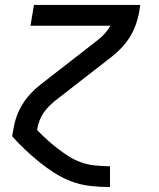

<svg xmlns="http://www.w3.org/2000/svg" viewBox="-20 -550 640 775"><path d="M423 205Q383 205 343.5 200.5Q304 196 267.5 182Q231 168 199 147.5Q167 127 138 103.5Q109 80 81.5 54Q54 28 29 0L35 -33Q39 -58 48 -82.5Q57 -107 71 -129.5Q85 -152 103.5 -172Q122 -192 144 -209L373 -387Q389 -399 402.5 -414Q416 -429 426 -446H103L117 -530H546L541 -497Q536 -472 527 -447.5Q518 -423 504 -400.5Q490 -378 471.5 -358Q453 -338 431 -321L202 -143Q189 -132 177 -120Q165 -108 155.5 -94Q146 -80 140 -64.5Q134 -49 131 -33L130 -25Q149 -5 169.5 13.5Q190 32 212 49Q234 66 257.5 81Q281 96 308 105.5Q335 115 364.5 118Q394 121 423 121H424V205Z"/></svg>

Font: Iosevka Curly Medium Extended
Style: Italic
Weight: 500
Width: 7
Italic angle: -9°
Monospace: yes
Designer: Belleve Invis
Foundry: Belleve Invis
Version: Version 11.1.0; ttfautohint (v1.8.3)